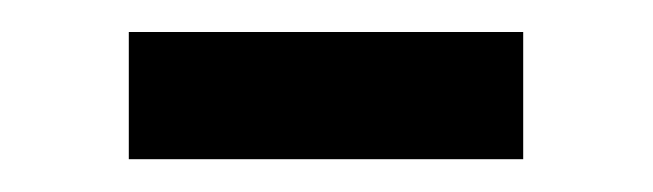

<svg xmlns="http://www.w3.org/2000/svg" viewBox="-20 -364 408 120"><path d="M307 -264.5H60.5V-344H307Z"/></svg>

Font: Argentum Novus Medium
Style: Regular
Weight: 500
Designer: Julieta Ulanovsky (font) & Cristiano Sobral (main changes)
Foundry: Julieta Ulanovsky (font) & Cristiano Sobral (main changes)
Version: Version 3.00;November 27, 2020;FontCreator 13.0.0.2655 64-bi